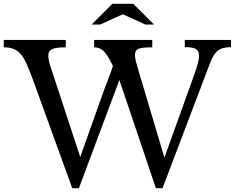

<svg xmlns="http://www.w3.org/2000/svg" viewBox="-31 -980 1235 1010"><path d="M834 -151 990 -585Q1004 -624 1010 -647Q1016 -670 1016 -687Q1016 -713 999.5 -722.5Q983 -732 941 -732V-770H1184V-732Q1138 -732 1114.5 -713Q1091 -694 1075 -651L824 10H789L597 -559L384 10H349L141 -564Q123 -612 108.5 -644.5Q94 -677 77.5 -696Q61 -715 40 -723Q19 -731 -11 -731V-770H315V-731Q264 -731 243.5 -722Q223 -713 223 -687Q223 -674 227 -657Q231 -640 239 -617L391 -154L514 -500Q528 -539 541.5 -572.5Q555 -606 563 -633Q549 -662 537.5 -681Q526 -700 514.5 -711Q503 -722 490.5 -726.5Q478 -731 464 -731V-770H770V-731Q741 -731 723 -729Q705 -727 695.5 -722.5Q686 -718 682.5 -710Q679 -702 679 -691Q679 -676 684.5 -654.5Q690 -633 700 -600ZM670 -960 779 -851H734L615 -905L496 -851H451L560 -960Z"/></svg>

Font: Libre Baskerville
Style: Regular
Weight: 400
Designer: Pablo Impallari, Rodrigo Fuenzalida
Foundry: Pablo Impallari, Rodrigo Fuenzalida
Version: Version 1.000; ttfautohint (v0.93) -l 8 -r 50 -G 200 -x 14 -